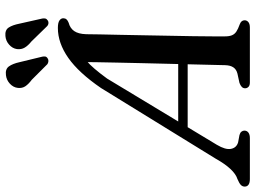

<svg xmlns="http://www.w3.org/2000/svg" viewBox="-166 -807 944 710"><g transform="rotate(-90 306.0 -452.0)"><path d="M125.5 -122Q106.5 -90 110.5 -69.8Q114.5 -49.5 134.5 -43.5L161.5 -38.5Q170.5 -36 174.2 -31Q178 -26 178 -20.5Q178 -11 170.8 -5.5Q163.5 0 150.5 0H-1Q-15 0 -22 -5Q-29 -10 -29 -19Q-29 -27.5 -22.8 -33.5Q-16.5 -39.5 -1 -46Q17 -51.5 36 -71.8Q55 -92 74 -126L335.5 -550.5Q392 -633 447 -671.5Q502 -710 557.5 -710Q577 -710 585.2 -704.2Q593.5 -698.5 593.5 -690Q593.5 -683 589.5 -678.2Q585.5 -673.5 576.5 -670Q557 -665 546.2 -649.8Q535.5 -634.5 534.5 -605.5Q534.5 -587.5 533.8 -554.8Q533 -522 532.2 -479.8Q531.5 -437.5 530.5 -390.8Q529.5 -344 528.8 -297.8Q528 -251.5 527.2 -210.2Q526.5 -169 526.5 -138Q526.5 -107 526.5 -91.5Q526.5 -76.5 530.5 -66.5Q534.5 -56.5 544.2 -50Q554 -43.5 571 -37.5Q586 -32 586 -19.5Q586 -11 579.2 -5.5Q572.5 0 559 0H356Q345 0 339.8 -5.2Q334.5 -10.5 334.5 -17.5Q334.5 -25 339.8 -30Q345 -35 354.5 -38.5L389 -46Q404.5 -50 412 -61.2Q419.5 -72.5 420 -91.5Q420.5 -109.5 421.2 -142.2Q422 -175 423 -217Q424 -259 425.2 -306Q426.5 -353 427.5 -400.8Q428.5 -448.5 429.5 -491.8Q430.5 -535 431 -570Q431.5 -605 431.5 -626L454.5 -618Q446.5 -613 434.2 -602.5Q422 -592 406.5 -574Q391 -556 370.5 -528ZM165 -230 177.5 -265H459L455.5 -230ZM431 -852 451.5 -767.5Q452.5 -762 452 -757Q451.5 -752 445.5 -748Q440.5 -744.5 434.8 -745Q429 -745.5 424 -748.5L366 -806.5Q350.5 -818 342.2 -830Q334 -842 336 -858.5Q338 -875 351.5 -887.5Q365 -900 383 -902Q405.5 -905 415.5 -891Q425.5 -877 431 -852ZM573.5 -852 592.5 -767.5Q593.5 -761.5 592.5 -756.5Q591.5 -751.5 585.5 -747.5Q580.5 -744 574.8 -744.8Q569 -745.5 565 -749L507.5 -808Q492.5 -820 485 -832.5Q477.5 -845 479.5 -861.5Q482 -878 495.8 -890.2Q509.5 -902.5 528 -904Q550 -906 559.2 -891.8Q568.5 -877.5 573.5 -852Z"/></g></svg>

Font: Fraunces
Style: Italic
Weight: 400
Italic angle: -16°
Version: Version 1.000;[b76b70a41]